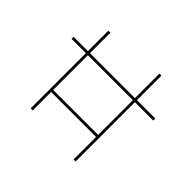

<svg xmlns="http://www.w3.org/2000/svg" viewBox="-165 -1025 1329 1329"><g transform="rotate(-45 500.0 -360.0)"><path d="M920 -160V-140H680V40H660V-140H80V-160H300V-600H120V-620H660V-760H680V-620H880V-600H680V-160ZM320 -160H660V-600H320Z"/></g></svg>

Font: Mplus 1p Thin
Style: Regular
Weight: 250
Version: Version 1.061